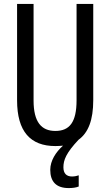

<svg xmlns="http://www.w3.org/2000/svg" viewBox="-20 -734 562 978"><path d="M303 118C303 81 317 45 380 -22C430 -58 455 -123 455 -224V-714H370V-223C370 -111 334 -67 262 -67C191 -67 151 -112 151 -222V-714H67V-223C67 -64 135 10 262 10C276 10 288 9 301 8C264 41 236 85 236 131C236 191 266 224 330 224C348 224 367 222 381 216V159C373 162 360 165 347 165C319 165 303 150 303 118Z"/></svg>

Font: Noto Sans Lao Looped ExtraCondensed
Style: Regular
Weight: 400
Width: 2
Designer: Mark Frömberg, Ben Mitchell
Foundry: The Fontpad Ltd
Version: Version 1.003